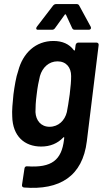

<svg xmlns="http://www.w3.org/2000/svg" viewBox="-20 -720 515 942"><path d="M304 -647 334 -582C337 -576 341 -574 347 -574H416C425 -574 429 -581 425 -589L369 -692C367 -697 362 -700 357 -700H255C249 -700 244 -697 240 -692L161 -589C155 -581 157 -574 166 -574H235C241 -574 246 -576 250 -582L297 -647C299 -651 302 -651 304 -647ZM351 -499 348 -476C348 -472 345 -471 342 -474C320 -504 286 -519 242 -519C156 -519 92 -461 69 -371C59 -344 51 -295 46 -257C42 -220 38 -174 40 -149C42 -52 100 -1 182 -1C226 -1 262 -16 290 -45C293 -49 296 -47 295 -43L294 -34C282 65 234 104 114 96C106 95 101 99 100 107L88 187C87 194 90 199 98 200C273 214 385 145 406 -27L464 -499C465 -506 460 -511 454 -511H364C358 -511 352 -506 351 -499ZM308 -170C298 -129 267 -98 223 -98C181 -98 156 -129 154 -170C154 -193 155 -220 160 -257C164 -293 170 -322 176 -347C188 -389 220 -419 262 -419C305 -419 329 -389 329 -347C329 -322 327 -299 322 -257C316 -215 313 -195 308 -170Z"/></svg>

Font: Barlow Semi Condensed SemiBold
Style: Italic
Weight: 600
Width: 4
Italic angle: -7°
Designer: Jeremy Tribby
Foundry: Tribby Type
Version: Version 1.422;hotconv 1.0.109;makeotfexe 2.5.65596